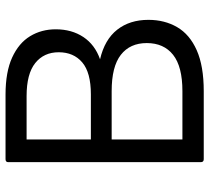

<svg xmlns="http://www.w3.org/2000/svg" viewBox="-52 -722 774 711"><g transform="rotate(-90 335.5 -367.0)"><path d="M101 0Q90 0 90 -11V-724Q90 -734 101 -734H340Q424 -734 477.5 -709.5Q531 -685 556.5 -643Q582 -601 582 -548Q582 -489 553.5 -446Q525 -403 471 -384Q544 -367 580.5 -320.5Q617 -274 617 -205Q617 -145 590 -98.5Q563 -52 504.5 -26Q446 0 353 0ZM335 -656H174V-418H341Q422 -418 459.5 -450Q497 -482 497 -537Q497 -592 457 -624Q417 -656 335 -656ZM353 -341H174V-79H353Q444 -79 487.5 -113.5Q531 -148 531 -211Q531 -273 487.5 -307Q444 -341 353 -341Z"/></g></svg>

Font: LINE Seed Sans App
Style: Regular
Weight: 400
Designer: LINE VX Design & Dalton Maag Ltd & Sandoll Inc
Foundry: Dalton Maag Ltd
Version: Version 1.003